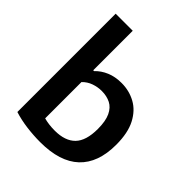

<svg xmlns="http://www.w3.org/2000/svg" viewBox="-223 -943 1089 1089"><g transform="rotate(45 321.0 -399.0)"><path d="M283 10Q229.5 10 174.5 3Q119.5 -4 70.5 -19.5V-808H207.5V-491H214Q242 -520.5 281.8 -537.2Q321.5 -554 372.5 -554Q434 -554 485.2 -526Q536.5 -498 567.5 -438.5Q598.5 -379 598.5 -284.5Q598.5 -139 519.2 -64.5Q440 10 283 10ZM295 -94.5Q378 -94.5 419.8 -137.2Q461.5 -180 461.5 -274Q461.5 -337.5 444 -374.5Q426.5 -411.5 395.8 -427Q365 -442.5 325 -442.5Q292.5 -442.5 261.5 -431.5Q230.5 -420.5 207.5 -396.5V-105.5Q224.5 -100.5 247.2 -97.5Q270 -94.5 295 -94.5Z"/></g></svg>

Font: Encode Sans SmExp SmBold
Style: Regular
Weight: 600
Width: 6
Designer: Multiple Designers
Foundry: Impallari Type
Version: Version 3.002; ttfautohint (v1.8.3) -l 8 -r 50 -G 200 -x 14 